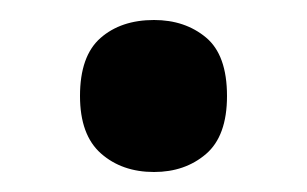

<svg xmlns="http://www.w3.org/2000/svg" viewBox="-20 -499 307 192"><path d="M60 -403Q60 -443 80.5 -461Q101 -479 134 -479Q165 -479 186 -461.5Q207 -444 207 -403Q207 -363 186 -345Q165 -327 134 -327Q102 -327 81 -345.5Q60 -364 60 -403Z"/></svg>

Font: Noto Sans Tamil UI SemiCondensed SemiBold
Style: Regular
Weight: 600
Width: 4
Designer: Jelle Bosma - Monotype Design Team
Foundry: Monotype Imaging Inc.
Version: Version 2.004; ttfautohint (v1.8.4.7-5d5b)